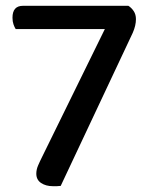

<svg xmlns="http://www.w3.org/2000/svg" viewBox="-20 -635 506 661"><path d="M422 -615Q433 -608 440.5 -596.5Q448 -585 448 -569Q448 -547 437 -522L189 5Q182 6 175.5 6Q169 6 162 6Q138 6 121.5 -5Q105 -16 105 -37Q105 -51 111 -65Q117 -79 126 -97L341 -535H34Q30 -541 26.5 -551Q23 -561 23 -574Q23 -615 59 -615Z"/></svg>

Font: Baloo Bhaina 2 Medium
Style: Regular
Weight: 500
Designer: Yesha Goshar, Manish Minz, Shuchita Grover and Ek Type
Foundry: Ek Type
Version: Version 1.640;hotconv 1.0.111;makeotfexe 2.5.65597; ttfautoh